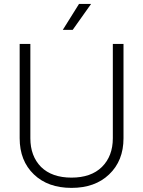

<svg xmlns="http://www.w3.org/2000/svg" viewBox="-20 -917 707 948"><path d="M290 -769.5Q302.7 -769.5 338.9 -769.5Q361.3 -801.8 429.7 -897.5Q415 -897.5 370.1 -897.5Q349.6 -865.2 290 -769.5ZM333 10.7Q216.8 10.7 147.5 -55.7Q77.1 -123 77.1 -234.4Q77.1 -389.6 77.1 -700.2Q89.8 -700.2 129.9 -700.2Q129.9 -584 129.9 -234.4Q129.9 -146.5 182.6 -92.8Q236.3 -40 333 -40Q429.7 -40 483.4 -92.8Q537.1 -146.5 537.1 -234.4Q537.1 -389.6 537.1 -700.2Q549.8 -700.2 589.8 -700.2Q589.8 -584 589.8 -234.4Q589.8 -123 518.6 -55.7Q449.2 10.7 333 10.7Z"/></svg>

Font: LeFont
Style: ExtraLight
Weight: 200
Designer: Leryon MEDIA
Version: Version 1.0